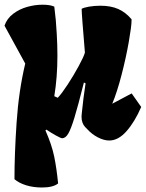

<svg xmlns="http://www.w3.org/2000/svg" viewBox="-22 -602 635 836"><path d="M231 196.8Q209 214.4 161.1 214.4Q122.6 214.4 91.3 204.6Q60.1 194.8 41 178.2Q41 68.4 50.3 -69.1Q59.6 -206.5 87.9 -325.2L-2.4 -490.2Q8.3 -521.5 35.4 -542Q62.5 -562.5 96.4 -572Q130.4 -581.5 163.1 -581.5Q196.3 -581.5 214.4 -573.2Q222.2 -514.2 225.1 -454.6Q228 -405.8 228 -359.9Q228 -265.1 214.4 -183.1L229.5 -176.3Q246.1 -193.4 272.5 -233.6Q298.8 -273.9 320.8 -314.5Q342.8 -355 347.7 -373Q333.5 -542 333.5 -563.5Q341.8 -568.8 365.2 -573Q388.7 -577.1 415.5 -577.1Q460 -577.1 492.4 -563Q524.9 -548.8 550.8 -518.1V-512.7Q550.8 -488.3 538.8 -419.9Q526.9 -351.6 507.3 -276.1Q487.8 -200.7 466.8 -150.4L551.3 -195.3L592.8 -136.2Q564.9 -71.8 529.1 -31Q493.2 9.8 453.6 9.8Q430.7 9.8 404.5 -3.7Q378.4 -17.1 358.4 -39.1Q356.4 -41 348.9 -48.8Q341.3 -56.6 337.2 -67.9Q333 -79.1 333 -94.2Q333 -98.1 334 -107.9Q340.8 -175.8 350.6 -239.3L343.3 -242.7Q317.4 -139.6 302.2 -90.1Q287.1 -40.5 275.4 -20.5Q263.7 -0.5 249 0Q243.2 0 221.2 -12.2Q199.2 -24.4 180.2 -37.6L175.8 -34.2Q203.1 27.3 213.9 79.1Q224.6 130.9 231 196.8Z"/></svg>

Font: Fruktur
Style: Regular
Weight: 400
Designer: Viktoriya Grabowska
Foundry: Viktoriya Grabowska
Version: Version 1.004; ttfautohint (v1.4.1)